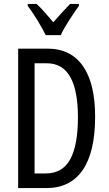

<svg xmlns="http://www.w3.org/2000/svg" viewBox="-20 -963 556 983"><path d="M467 -366Q467 -185 403.5 -92.5Q340 0 217 0H73V-714H223Q342 -714 404.5 -625Q467 -536 467 -366ZM379 -362Q379 -639 220 -639H157V-75H214Q300 -75 339.5 -147.5Q379 -220 379 -362ZM214 -783Q198 -816 173 -857Q148 -898 122 -933V-943H167Q186 -926 208.5 -900.5Q231 -875 253 -849Q279 -879 296.5 -898Q314 -917 339 -943H384V-933Q362 -902 334.5 -860Q307 -818 291 -783Z"/></svg>

Font: Noto Sans Hebrew ExtraCondensed
Style: Regular
Weight: 400
Width: 2
Designer: Monotype Design Team
Foundry: Monotype Imaging Inc.
Version: Version 2.004; ttfautohint (v1.8.4.7-5d5b)